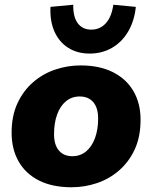

<svg xmlns="http://www.w3.org/2000/svg" viewBox="-20 -779 642 810"><path d="M282 11Q201 11 144.5 -17.5Q88 -46 58.5 -98Q29 -150 29 -219Q29 -290 53.5 -343Q78 -396 119.5 -432Q161 -468 213 -485.5Q265 -503 320 -503Q400 -503 456.5 -474.5Q513 -446 543 -394.5Q573 -343 573 -274Q573 -202 548.5 -149Q524 -96 482.5 -60Q441 -24 389 -6.5Q337 11 282 11ZM285 -120Q319 -120 343.5 -140.5Q368 -161 381 -197Q394 -233 394 -279Q394 -324 373.5 -348Q353 -372 316 -372Q283 -372 258.5 -352Q234 -332 221 -296Q208 -260 208 -213Q208 -168 228.5 -144Q249 -120 285 -120ZM358 -553Q306 -553 267.5 -577.5Q229 -602 209.5 -646.5Q190 -691 193 -750L289 -759Q288 -708 308 -681Q328 -654 365 -654Q402 -654 426.5 -681Q451 -708 458 -759L553 -750Q547 -691 521 -646.5Q495 -602 453 -577.5Q411 -553 358 -553Z"/></svg>

Font: Nunito Sans 12pt ExtraLight 12pt Black
Style: Italic
Weight: 900
Italic angle: -9°
Version: Version 3.101;gftools[0.9.27]